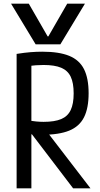

<svg xmlns="http://www.w3.org/2000/svg" viewBox="-20 -1020 540 1040"><path d="M40 -1000H136L238 -823H242L344 -1000H440L307 -780H173ZM70 -728Q114 -735 146.5 -737.5Q179 -740 209 -740Q300 -740 355 -717.5Q410 -695 435 -645.5Q460 -596 460 -515Q460 -434 435 -384.5Q410 -335 355 -312.5Q300 -290 209 -290Q182 -290 156.5 -292Q131 -294 103 -298L129 -368Q155 -364 176 -362Q197 -360 216 -360Q276 -360 311.5 -375Q347 -390 363 -424Q379 -458 379 -514Q379 -571 363 -604.5Q347 -638 311.5 -653Q276 -668 216 -668Q196 -668 174.5 -666.5Q153 -665 126 -660L150 -688V0H70ZM376 0 126 -328H218L470 0Z"/></svg>

Font: M PLUS Code Latin
Style: Regular
Weight: 400
Designer: Coji Morishita
Foundry: UNDERFOREST DESIGN
Version: Version 1.002; ttfautohint (v1.8.3)